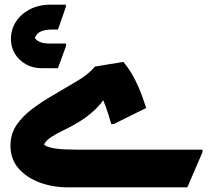

<svg xmlns="http://www.w3.org/2000/svg" viewBox="-20 -805 919 825"><path d="M25 -179Q25 -230 51.5 -268.5Q78 -307 120.5 -338.5Q163 -370 210 -397Q262 -428 311.5 -457Q361 -486 388 -519L510 -539Q531 -514 546.5 -487.5Q562 -461 577 -426.5Q592 -392 608 -341L469 -272H458Q448 -309 433.5 -349Q419 -389 404 -418L439 -407Q434 -387 415 -363Q396 -339 367.5 -315.5Q339 -292 305 -273Q282 -259 254.5 -246Q227 -233 204.5 -219Q182 -205 172.5 -190Q163 -175 173 -157L150 -212Q155 -193 171 -182Q187 -171 220 -166.5Q253 -162 307 -162H850V-151L785 0H272Q206 0 150 -21Q94 -42 59.5 -81.5Q25 -121 25 -179ZM27 -637Q27 -678 48 -711Q69 -744 107.5 -764.5Q146 -785 199 -785H263V-775L229 -678H202Q173 -678 153 -668.5Q133 -659 123 -624L120 -660Q129 -636 146.5 -627Q164 -618 188 -618H264V-608L229 -512H158Q121 -512 91 -529Q61 -546 44 -574Q27 -602 27 -637Z"/></svg>

Font: Kufam ExtraBold
Style: Regular
Weight: 800
Designer: Wael Morcos, Artur Schmal
Foundry: Original Type
Version: Version 1.300; ttfautohint (v1.8.3)